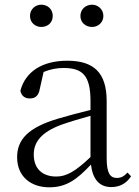

<svg xmlns="http://www.w3.org/2000/svg" viewBox="-20 -785 591 819"><path d="M156 -670C183 -670 205 -688 205 -717C205 -746 183 -765 156 -765C131 -765 108 -746 108 -717C108 -688 131 -670 156 -670ZM373 -670C397 -670 421 -688 421 -717C421 -746 397 -765 373 -765C346 -765 323 -746 323 -717C323 -688 346 -670 373 -670ZM455 13C490 13 519 -2 539 -33L524 -49C508 -32 496 -26 479 -26C450 -26 435 -45 435 -111V-354C435 -476 379 -526 267 -526C160 -526 88 -479 67 -398C71 -377 85 -365 107 -365C130 -365 145 -376 150 -407L166 -478C195 -490 223 -495 250 -495C330 -495 366 -466 366 -354V-316C321 -305 272 -292 228 -279C100 -241 53 -190 53 -114C53 -31 113 14 190 14C262 14 307 -18 368 -83C375 -23 402 13 455 13ZM366 -115C300 -52 262 -32 220 -32C162 -32 124 -64 124 -126C124 -179 156 -221 242 -253C279 -266 323 -279 366 -291Z"/></svg>

Font: Noto Serif JP Light
Style: Regular
Weight: 300
Designer: Ryoko NISHIZUKA 西塚涼子 (kana & ideographs); Frank Grießhammer (Latin, Greek & Cyrillic); Wenlong ZHANG 张文龙 (bopomofo); San
Foundry: Adobe
Version: Version 2.001;hotconv 1.1.0;makeotfexe 2.6.0